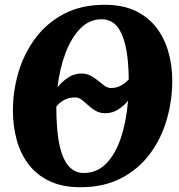

<svg xmlns="http://www.w3.org/2000/svg" viewBox="-20 -773 748 803"><path d="M316 10Q240.5 10 186.8 -15.8Q133 -41.5 99.2 -86Q65.5 -130.5 49.8 -188.2Q34 -246 34 -310.5Q34 -392 57.2 -470.8Q80.5 -549.5 128 -613.2Q175.5 -677 247.8 -715Q320 -753 418 -753Q493 -753 546.5 -727.5Q600 -702 634 -657.5Q668 -613 684.2 -556Q700.5 -499 700.5 -436Q700.5 -353 677.5 -273.2Q654.5 -193.5 607.2 -129.8Q560 -66 487.5 -28Q415 10 316 10ZM220.5 -408Q239.5 -432 265 -448.8Q290.5 -465.5 320 -465.5Q342.5 -465.5 359.5 -456.2Q376.5 -447 390.5 -435.2Q404.5 -423.5 417.2 -414.2Q430 -405 444.5 -405Q468.5 -405 487.5 -416Q506.5 -427 518.5 -441Q518 -477.5 515.5 -509Q508.5 -596.5 482 -644.5Q455.5 -692.5 405 -692.5Q354 -692.5 316 -653.8Q278 -615 253.8 -550.5Q229.5 -486 220.5 -408ZM330 -49.5Q385.5 -49.5 424.2 -89Q463 -128.5 485.8 -197Q508.5 -265.5 515.5 -352Q497.5 -329.5 473.5 -314.5Q449.5 -299.5 420 -299.5Q397.5 -299.5 380.2 -309.5Q363 -319.5 349 -332.5Q335 -345.5 322 -355.5Q309 -365.5 295 -365.5Q267.5 -365.5 247.2 -354.2Q227 -343 215.5 -327Q215.5 -281.5 218.5 -243Q232.5 -49.5 330 -49.5Z"/></svg>

Font: Merriweather Black
Style: Italic
Weight: 900
Italic angle: -7.8°
Designer: Eben Sorkin
Foundry: Eben Sorkin
Version: Version 2.200;gftools[0.9.31]